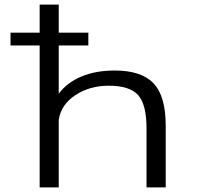

<svg xmlns="http://www.w3.org/2000/svg" viewBox="-20 -820 890 840"><path d="M153.5 0V-621H26V-677H153.5V-800H237V-677H366.5V-621H237V-410Q272.5 -458 335.2 -484.8Q398 -511.5 482 -511.5Q598 -511.5 651.5 -455.8Q705 -400 705 -270V0H621V-258.5Q621 -363 584.2 -404Q547.5 -445 455 -445Q372.5 -445 309.8 -403.8Q247 -362.5 237 -295.5V0Z"/></svg>

Font: League Mono Wide Light
Style: Regular
Weight: 300
Width: 8
Designer: Tyler Finck
Foundry: The League of Moveable Type / Tyler Finck
Version: Version 2.210